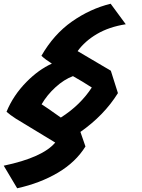

<svg xmlns="http://www.w3.org/2000/svg" viewBox="-34 -798 760 1029"><path d="M598 -299Q524 -180 397 -91L424 -13Q372 71 276.5 127.5Q181 184 58 211L-14 90Q195 46 262 -34L51 -162Q20 -182 1 -199Q37 -287 108 -359Q173 -425 244 -457Q209 -479 188 -499Q254 -614 351.5 -682.5Q449 -751 559 -778L640 -668Q551 -654 486 -616Q421 -578 382 -524L560 -419ZM458 -329Q407 -362 357 -390Q309 -372 263.5 -330.5Q218 -289 189 -239Q206 -229 292 -168Q396 -234 458 -329Z"/></svg>

Font: Vampiro One
Style: Regular
Weight: 400
Designer: Riccardo De Franceschi
Foundry: Sorkin Type Co.
Version: Version 1.002